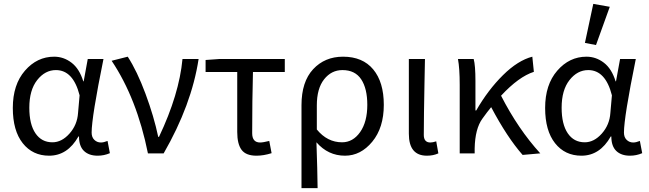

<svg xmlns="http://www.w3.org/2000/svg" viewBox="-20 -790 3342 989"><path d="M233 12Q148 12 97 -52.5Q46 -117 46 -234Q46 -354 108.5 -426Q171 -498 259 -498Q308 -498 348.5 -467Q389 -436 409 -371H411L432 -486H513Q452 -186 452 -107Q452 -83 466 -69.5Q480 -56 500 -56Q514 -56 534 -64L546 -1Q516 12 483 12Q438 12 412.5 -12.5Q387 -37 387 -87H384Q328 12 233 12ZM250 -57Q298 -57 338 -102Q378 -147 382 -208L390 -299Q357 -429 268 -429Q212 -429 171.5 -377.5Q131 -326 131 -235Q131 -150 162.5 -103.5Q194 -57 250 -57Z M742 0Q685 -283 555 -477L638 -498Q686 -424 729.5 -307Q773 -190 795 -85H799Q903 -304 920 -486H1003Q967 -250 823 0Z M1301 12Q1247 12 1224.5 -18Q1202 -48 1202 -110V-419H1039V-481L1109 -486H1447V-419H1283Q1279 -274 1279 -104Q1279 -56 1320 -56Q1335 -56 1367 -64L1379 -1Q1338 12 1301 12Z M1533 179V-248Q1533 -369 1593 -433.5Q1653 -498 1747 -498Q1848 -498 1902.5 -432.5Q1957 -367 1957 -250Q1957 -132 1897.5 -60Q1838 12 1757 12Q1670 12 1610 -57Q1615 85 1616 179ZM1742 -57Q1798 -57 1835 -109.5Q1872 -162 1872 -250Q1872 -334 1840.5 -381.5Q1809 -429 1744 -429Q1687 -429 1649.5 -381.5Q1612 -334 1612 -247V-123Q1666 -57 1742 -57Z M2179 12Q2086 12 2086 -101V-486H2169Q2168 -442 2166.5 -359.5Q2165 -277 2164 -212Q2163 -147 2163 -95Q2163 -56 2197 -56Q2209 -56 2227 -62L2238 0Q2212 12 2179 12Z M2672 8Q2592 -83 2510 -238Q2490 -214 2465 -179Q2427 -127 2425 -25V0H2348V-353Q2348 -438 2339 -486H2420Q2429 -453 2429 -373V-221H2433Q2494 -327 2571 -403Q2648 -479 2722 -498L2730 -420Q2652 -395 2561 -297Q2649 -125 2763 0Z M2975 12Q2890 12 2839 -52.5Q2788 -117 2788 -234Q2788 -354 2850.5 -426Q2913 -498 3001 -498Q3050 -498 3090.5 -467Q3131 -436 3151 -371H3153L3174 -486H3255Q3194 -186 3194 -107Q3194 -83 3208 -69.5Q3222 -56 3242 -56Q3256 -56 3276 -64L3288 -1Q3258 12 3225 12Q3180 12 3154.5 -12.5Q3129 -37 3129 -87H3126Q3070 12 2975 12ZM2992 -57Q3040 -57 3080 -102Q3120 -147 3124 -208L3132 -299Q3099 -429 3010 -429Q2954 -429 2913.5 -377.5Q2873 -326 2873 -235Q2873 -150 2904.5 -103.5Q2936 -57 2992 -57ZM2993 -569 3036 -770 3121 -755 3050 -558Z"/></svg>

Font: Toshiba Sans
Style: Regular
Weight: 400
Designer: Paul D. Hunt
Foundry: Toshiba Corporation
Version: Version 2.020;PS 2.0;hotconv 1.0.86;makeotf.lib2.5.63406